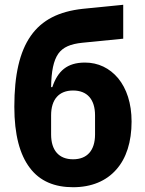

<svg xmlns="http://www.w3.org/2000/svg" viewBox="-20 -772 607 804"><path d="M286 12C209 12 147 -13 105 -69C63 -124 40 -208 40 -325C40 -458 62 -555 109 -622C156 -689 227 -724 326 -735L496 -752V-610L325 -593C276 -588 244 -575 224 -547C204 -518 195 -474 194 -407H199C222 -475 261 -510 336 -510C391 -510 439 -487 475 -444C510 -401 531 -340 531 -263C531 -178 509 -109 467 -62C425 -14 363 12 286 12ZM286 -105C345 -105 378 -142 378 -209V-289C378 -356 345 -393 286 -393C227 -393 194 -356 194 -289V-209C194 -142 227 -105 286 -105Z"/></svg>

Font: Plexus Sans Bold
Style: Regular
Weight: 700
Version: Version 2.001;PS 002.001;hotconv 1.0.70;makeotf.lib2.5.58329